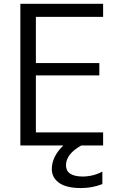

<svg xmlns="http://www.w3.org/2000/svg" viewBox="-20 -750 627 990"><path d="M398.4 219.7Q321.3 219.7 284.2 192.4Q247.1 165 247.1 122.1Q247.1 57.6 306.6 0H85V-730.5H511.7V-663.1H165V-424.8H492.2V-361.3H165V-67.4H511.7V0H399.4Q320.3 43.9 320.3 102.5Q320.3 159.2 405.3 160.2Q460 160.2 507.8 134.8V199.2Q455.1 219.7 398.4 219.7Z"/></svg>

Font: Gen Shin Gothic Normal
Style: Regular
Weight: 300
Designer: [Source Han Sans]
Ryoko NISHIZUKA  (kana & ideographs); Paul D. Hunt (Latin, Greek & Cyrillic); Wenlong ZHANG  (bopomofo
Version: Version 1.002.20150607